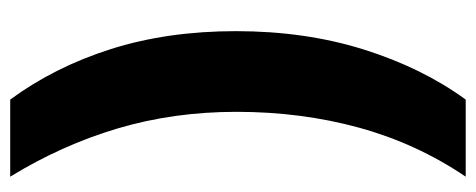

<svg xmlns="http://www.w3.org/2000/svg" viewBox="-298 -476 932 376"><g transform="rotate(90 168.0 -288.0)"><path d="M41 -284Q41 -420 77 -534.5Q113 -649 175 -734H326Q261 -638 230 -525Q199 -412 199 -285Q199 -162 231.5 -52.5Q264 57 326 158H175Q111 71 76 -39.5Q41 -150 41 -284Z"/></g></svg>

Font: Noto Sans Gujarati Condensed Black
Style: Regular
Weight: 900
Width: 3
Designer: Jelle Bosma - Monotype Design Team, Universal Thirst
Foundry: Monotype Imaging Inc.
Version: Version 2.106; ttfautohint (v1.8.4.7-5d5b)